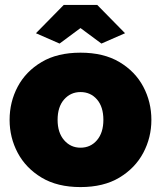

<svg xmlns="http://www.w3.org/2000/svg" viewBox="-20 -750 654 780"><path d="M307 10Q213 10 149 -28.5Q85 -67 52 -129Q19 -191 19 -263Q19 -336 52 -398Q85 -460 149 -498Q213 -536 307 -536Q401 -536 465 -498Q529 -460 562 -398Q595 -336 595 -263Q595 -191 562 -129Q529 -67 465 -28.5Q401 10 307 10ZM214 -263Q214 -211 240.5 -180.5Q267 -150 307 -150Q348 -150 374 -180.5Q400 -211 400 -263Q400 -316 374 -346Q348 -376 307 -376Q267 -376 240.5 -346Q214 -316 214 -263ZM126 -615 239 -730H375L488 -615L392 -573L307 -636L222 -573Z"/></svg>

Font: Raleway Black
Style: Regular
Weight: 900
Designer: Matt McInerney, Pablo Impallari, Rodrigo Fuenzalida
Foundry: Matt McInerney, Pablo Impallari, Rodrigo Fuenzalida
Version: Version 4.026